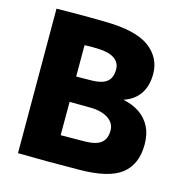

<svg xmlns="http://www.w3.org/2000/svg" viewBox="-108 -837 915 940"><g transform="rotate(15 350.0 -366.5)"><path d="M324 -438Q374 -439 398.5 -458.5Q423 -478 423 -521Q423 -555 395.5 -574.5Q368 -594 315 -596Q279 -598 243 -596V-437Q292 -437 324 -438ZM367 -141Q424 -142 449 -162.5Q474 -183 474 -226Q474 -251 458 -269.5Q442 -288 415 -297.5Q388 -307 356 -308Q319 -309 244 -309V-140Q326 -140 367 -141ZM228 -734 310 -733Q467 -731 535.5 -680Q604 -629 604 -546Q604 -485 576.5 -445Q549 -405 496 -387Q545 -377 580 -353Q615 -329 634 -291.5Q653 -254 653 -202Q653 -102 589.5 -51.5Q526 -1 375 0Q201 2 65 -1L64 -733Q104 -734 145 -734Q186 -734 228 -734Z"/></g></svg>

Font: Kreadon
Style: Regular
Weight: 400
Designer: kohakuno
Foundry: StudioGnu
Version: Version 1.000;Glyphs 3.1.2 (3151)